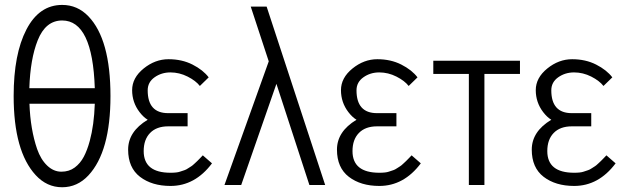

<svg xmlns="http://www.w3.org/2000/svg" viewBox="-20 -767 2612 796"><path d="M36.6 -369.1Q36.6 -543 89.6 -644.8Q142.6 -746.6 237.8 -746.6Q301.3 -746.6 346.7 -699.2Q438 -604 438 -368.7Q438 -138.2 346.7 -40Q300.8 9.3 237.5 9.3Q174.3 9.3 127.9 -41Q36.6 -140.1 36.6 -369.1ZM373 -336.9H102.1Q106 -230.5 133.8 -149.4Q148.9 -106 175.5 -80.6Q202.1 -55.2 234.4 -55.2Q266.6 -55.2 289.8 -72.5Q313 -89.8 327.4 -117.2Q341.8 -144.5 352.1 -182.6Q370.1 -249 373 -336.9ZM101.6 -401.4H373Q363.8 -682.1 237.8 -682.1Q168.9 -682.1 136.2 -599.6Q105.5 -522.5 101.6 -401.4Z M592.3 -270.5Q574.7 -281.2 558.6 -302.2Q527.8 -342.3 527.8 -393.3Q527.8 -444.3 575.4 -482.9Q623 -521.5 678.7 -521.5Q734.4 -521.5 778.1 -499.3Q821.8 -477.1 845.2 -446.3L808.6 -410.6Q792 -432.1 757.8 -449.5Q723.6 -466.8 686.5 -466.8Q649.4 -466.8 620.8 -446.5Q592.3 -426.3 592.3 -392.6Q592.3 -297.9 677.2 -297.9H757.8V-243.2H677.2Q628.9 -243.2 602.3 -215.8Q575.7 -188.5 575.7 -140.6Q575.7 -50.8 687 -50.8Q713.4 -50.8 725.8 -55.2Q738.3 -59.6 744.9 -61.5Q751.5 -63.5 760.7 -69.8Q770 -76.2 773.7 -78.1Q777.3 -80.1 786.9 -89.1Q796.4 -98.1 798.1 -99.6Q799.8 -101.1 810.1 -111.8L820.8 -123L858.9 -89.8Q788.6 3.9 687 3.9Q609.9 3.9 560.5 -33.9Q511.2 -71.8 511.2 -146.7Q511.2 -221.7 592.3 -270.5Z M910.6 0 1094.2 -512.7Q1093.8 -513.2 1086.9 -534.7L1019.5 -739.7H1085.4L1328.1 0H1262.7L1126 -419.4L980 0Z M1458 -270.5Q1440.4 -281.2 1424.3 -302.2Q1393.6 -342.3 1393.6 -393.3Q1393.6 -444.3 1441.2 -482.9Q1488.8 -521.5 1544.4 -521.5Q1600.1 -521.5 1643.8 -499.3Q1687.5 -477.1 1710.9 -446.3L1674.3 -410.6Q1657.7 -432.1 1623.5 -449.5Q1589.4 -466.8 1552.2 -466.8Q1515.1 -466.8 1486.6 -446.5Q1458 -426.3 1458 -392.6Q1458 -297.9 1543 -297.9H1623.5V-243.2H1543Q1494.6 -243.2 1468 -215.8Q1441.4 -188.5 1441.4 -140.6Q1441.4 -50.8 1552.7 -50.8Q1579.1 -50.8 1591.6 -55.2Q1604 -59.6 1610.6 -61.5Q1617.2 -63.5 1626.5 -69.8Q1635.7 -76.2 1639.4 -78.1Q1643.1 -80.1 1652.6 -89.1Q1662.1 -98.1 1663.8 -99.6Q1665.5 -101.1 1675.8 -111.8L1686.5 -123L1724.6 -89.8Q1654.3 3.9 1552.7 3.9Q1475.6 3.9 1426.3 -33.9Q1377 -71.8 1377 -146.7Q1377 -221.7 1458 -270.5Z M1776.4 -460.4V-515.1H2135.7V-460.4H1988.3V0H1923.8V-460.4Z M2265.6 -270.5Q2248 -281.2 2231.9 -302.2Q2201.2 -342.3 2201.2 -393.3Q2201.2 -444.3 2248.8 -482.9Q2296.4 -521.5 2352.1 -521.5Q2407.7 -521.5 2451.4 -499.3Q2495.1 -477.1 2518.6 -446.3L2481.9 -410.6Q2465.3 -432.1 2431.2 -449.5Q2397 -466.8 2359.9 -466.8Q2322.8 -466.8 2294.2 -446.5Q2265.6 -426.3 2265.6 -392.6Q2265.6 -297.9 2350.6 -297.9H2431.2V-243.2H2350.6Q2302.2 -243.2 2275.6 -215.8Q2249 -188.5 2249 -140.6Q2249 -50.8 2360.4 -50.8Q2386.7 -50.8 2399.2 -55.2Q2411.6 -59.6 2418.2 -61.5Q2424.8 -63.5 2434.1 -69.8Q2443.4 -76.2 2447 -78.1Q2450.7 -80.1 2460.2 -89.1Q2469.7 -98.1 2471.4 -99.6Q2473.1 -101.1 2483.4 -111.8L2494.1 -123L2532.2 -89.8Q2461.9 3.9 2360.4 3.9Q2283.2 3.9 2233.9 -33.9Q2184.6 -71.8 2184.6 -146.7Q2184.6 -221.7 2265.6 -270.5Z"/></svg>

Font: News Cycle
Style: Regular
Weight: 500
Version: Version 0.5.2